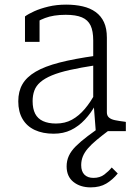

<svg xmlns="http://www.w3.org/2000/svg" viewBox="-20 -567 591 830"><path d="M268 152Q268 128 277.5 107Q287 86 307.5 65.5Q328 45 359 21.5Q390 -2 433 -31L454 -6Q422 18 398.5 37.5Q375 57 360 74.5Q345 92 338 109.5Q331 127 331 147Q331 174 345 188Q359 202 384 202Q412 202 431 187.5Q450 173 463 157L489 183Q467 210 439.5 226.5Q412 243 372 243Q327 243 297.5 219.5Q268 196 268 152ZM524 0H394L385 -116L383 -120V-392Q383 -433 371.5 -457Q360 -481 334 -492Q308 -503 264 -503Q211 -503 174.5 -489Q138 -475 118 -457Q116 -463 117.5 -469.5Q119 -476 123.5 -482Q128 -488 135 -492Q142 -496 151 -496V-386H88V-496Q103 -507 128.5 -518.5Q154 -530 189 -538.5Q224 -547 266 -547Q305 -547 337.5 -539.5Q370 -532 393.5 -515Q417 -498 429.5 -471Q442 -444 442 -404V-81Q442 -67 451 -59Q460 -51 477 -47.5Q494 -44 518 -41L524 -40ZM59 -129Q59 -172 77 -203Q95 -234 134 -257Q173 -280 237 -296.5Q301 -313 394 -326V-285Q329 -275 282 -264.5Q235 -254 204 -241Q173 -228 154.5 -212Q136 -196 128.5 -175.5Q121 -155 121 -130Q121 -97 132 -75.5Q143 -54 166 -43.5Q189 -33 222 -33Q261 -33 291 -49.5Q321 -66 346.5 -96Q372 -126 393 -166L394 -116Q374 -79 347 -50Q320 -21 287 -5Q254 11 212 11Q165 11 130.5 -5Q96 -21 77.5 -52.5Q59 -84 59 -129Z"/></svg>

Font: Roboto Serif SemiCondensed ExtraLight
Style: Regular
Weight: 250
Width: 4
Designer: Greg Gazdowicz
Foundry: Commercial Type
Version: Version 1.007